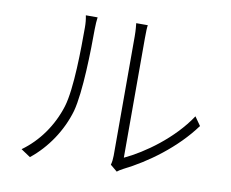

<svg xmlns="http://www.w3.org/2000/svg" viewBox="-81 -846 1162 964"><g transform="rotate(10 500.0 -364.5)"><path d="M536 -20 571 9C577 4 587 -3 601 -10C718 -68 854 -167 943 -289L912 -333C831 -210 693 -112 594 -66C594 -79 594 -623 594 -675C594 -709 595 -731 597 -742H538C539 -731 542 -709 542 -675C542 -623 542 -108 542 -67C542 -51 540 -34 536 -20ZM81 -19 129 13C212 -53 277 -150 307 -254C334 -353 338 -570 338 -676C338 -699 340 -721 342 -737H282C286 -718 288 -699 288 -676C288 -569 287 -364 258 -269C226 -166 163 -78 81 -19Z"/></g></svg>

Font: Noto Sans CJK SC Light
Style: Regular
Weight: 300
Designer: Ryoko NISHIZUKA 西塚涼子 (kana, bopomofo & ideographs); Paul D. Hunt (Latin, Greek & Cyrillic); Sandoll Communications 산돌커뮤니
Foundry: Adobe
Version: Version 2.004;hotconv 1.0.118;makeotfexe 2.5.65603